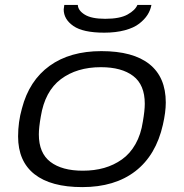

<svg xmlns="http://www.w3.org/2000/svg" viewBox="-20 -745 744 777"><path d="M401.9 -612.8Q315.9 -612.8 276.9 -639.9Q237.8 -667 237.8 -707Q237.8 -710.4 240.2 -725.1H294.9Q295.9 -702.6 323 -685.8Q350.1 -668.9 405.8 -668.9Q465.3 -668.9 496.3 -686.3Q527.3 -703.6 536.1 -725.1H592.8Q588.9 -703.6 576.9 -684.8Q564.9 -666 543.2 -649.2Q521.5 -632.3 485.1 -622.6Q448.7 -612.8 401.9 -612.8ZM313 12.2Q186 12.2 119.6 -40Q53.2 -92.3 53.2 -192.9Q53.2 -251.5 68.8 -306.2Q98.1 -418.9 180.7 -478.5Q263.2 -538.1 390.1 -538.1Q518.6 -538.1 584.7 -485.4Q650.9 -432.6 650.9 -330.1Q650.9 -291.5 639.2 -240.2Q611.3 -116.7 527.8 -52.2Q444.3 12.2 313 12.2ZM314.9 -54.2Q361.8 -54.2 401.4 -65.4Q440.9 -76.7 473.6 -99.9Q506.3 -123 528.3 -161.9Q550.3 -200.7 558.1 -252.9Q565.9 -297.4 565.9 -325.2Q565.9 -401.9 519 -437.5Q472.2 -473.1 388.2 -473.1Q291 -473.1 226.3 -424.6Q161.6 -376 145 -272.9Q137.2 -228.5 137.2 -201.2Q137.2 -125.5 184.1 -89.8Q231 -54.2 314.9 -54.2Z"/></svg>

Font: Archivo Expanded Light
Style: Italic
Weight: 300
Width: 7
Italic angle: -10°
Designer: Hector Gatti
Foundry: Omnibus-Type
Version: Version 2.001